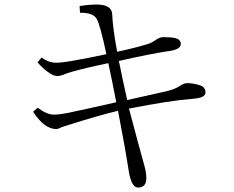

<svg xmlns="http://www.w3.org/2000/svg" viewBox="-20 -799 1040 854"><path d="M453.1 -558.1Q425.3 -689.9 410.2 -714.8Q394.5 -743.2 335.9 -742.2L334 -772Q374.5 -778.8 409.2 -778.8Q477.1 -778.8 479 -735.8Q481.4 -676.3 501 -568.8Q585 -586.4 646 -606Q656.2 -609.9 672.9 -621.6Q690.4 -633.8 706.1 -633.8Q739.3 -633.8 758.3 -629.9Q784.2 -623.5 784.2 -604Q784.2 -581.1 742.2 -573.7Q644 -559.1 508.8 -527.8Q524.9 -446.3 545.9 -354Q594.7 -364.3 720.2 -393.1Q759.3 -402.8 776.9 -415Q797.4 -429.2 813 -429.2Q839.8 -429.2 870.1 -419.4Q894 -411.6 894 -387.2Q894 -364.3 840.8 -359.9Q733.4 -351.6 553.7 -315.9Q601.6 -134.8 620.1 -69.8Q630.9 -33.2 630.9 -6.8Q630.9 35.2 593.8 35.2Q564.5 35.2 552.7 -38.1Q537.1 -139.6 504.9 -306.2Q428.7 -288.6 269 -238.3Q252.4 -233.4 245.1 -229Q238.3 -225.1 230 -225.1Q177.7 -225.1 127 -301.8L147.9 -319.8Q188.5 -289.1 218.8 -289.1Q243.2 -289.1 277.8 -295.9Q377.9 -316.9 497.1 -344.2Q477.5 -445.8 461.9 -518.1Q363.8 -498 296.9 -479Q272.5 -471.7 265.1 -467.8Q249 -460.9 232.9 -460.9Q217.3 -460.9 191.4 -480Q168 -496.6 147 -522L165 -543Q196.8 -520 229 -520Q252 -520 293.9 -526.9Q369.6 -540 453.1 -558.1Z"/></svg>

Font: I.MingCP
Style: Regular
Weight: 400
Designer: I.Font Project
Version: Version 8.000; Sep 06, 2022